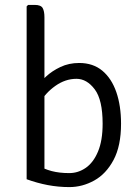

<svg xmlns="http://www.w3.org/2000/svg" viewBox="-20 -755 564 782"><path d="M161 -25H88.5V-729L94.5 -735H121.5Q146.5 -735 153.8 -722.2Q161 -709.5 161 -684.5ZM473 -251.5Q473 -160.5 442.5 -103.5Q412 -46.5 363.8 -19.8Q315.5 7 262.5 7Q218 7 174.5 -1.2Q131 -9.5 88.5 -25L126.5 -85Q159 -66.5 190.5 -58.2Q222 -50 262 -50Q298.5 -50 329.5 -71.5Q360.5 -93 379.2 -137.8Q398 -182.5 398 -251Q398 -348.5 365.8 -391.2Q333.5 -434 291.5 -434Q246 -434 205.2 -405Q164.5 -376 142.5 -336L131 -402Q143.5 -421 167.8 -443.5Q192 -466 226.2 -482.2Q260.5 -498.5 302.5 -498.5Q359 -498.5 396.8 -467Q434.5 -435.5 453.8 -379.8Q473 -324 473 -251.5Z"/></svg>

Font: Signika Light Light
Style: Regular
Weight: 300
Version: Version 2.001